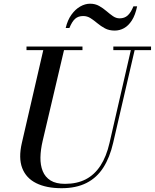

<svg xmlns="http://www.w3.org/2000/svg" viewBox="-20 -1001 835 1036"><path d="M312 14.5Q230.5 14.5 175.8 -12.5Q121 -39.5 100 -93.8Q79 -148 98 -230L218 -750H330L210 -240Q199 -193 198.2 -151.5Q197.5 -110 210.5 -77.8Q223.5 -45.5 252.8 -27.2Q282 -9 331 -9Q395.5 -9 442.8 -33.5Q490 -58 522 -107Q554 -156 571 -230L690.5 -750H711L590.5 -230Q572.5 -151.5 537.5 -96.8Q502.5 -42 446.8 -13.8Q391 14.5 312 14.5ZM123 -730.5V-750H425V-730.5ZM591.5 -730.5V-750H795V-730.5ZM599 -836Q568.5 -836 546.2 -848Q524 -860 505.5 -875.5Q487 -891 468.8 -902.8Q450.5 -914.5 429 -914.5Q402 -914.5 385.2 -899.5Q368.5 -884.5 354.5 -850H334.5Q344.5 -892.5 365.5 -921.8Q386.5 -951 413 -966Q439.5 -981 466 -981Q493.5 -981 514.8 -969Q536 -957 554 -941.5Q572 -926 589.2 -914Q606.5 -902 625.5 -902Q652 -902 669.2 -917.8Q686.5 -933.5 700 -967H720Q710 -919.5 691.5 -890.8Q673 -862 649.2 -849Q625.5 -836 599 -836Z"/></svg>

Font: Bodoni Moda 11pt Medium
Style: Italic
Weight: 500
Italic angle: -13°
Designer: Owen Earl
Foundry: indestructible type
Version: Version 2.004